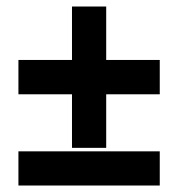

<svg xmlns="http://www.w3.org/2000/svg" viewBox="-20 -551 552 595"><path d="M37.1 -258.8V-365.2H203.1V-530.8H309.1V-365.2H475.1V-258.8H309.1V-92.8H203.1V-258.8ZM475.1 -82V23.9H37.1V-82Z"/></svg>

Font: D-DIN-PRO SemiBold
Style: Bold
Weight: 600
Designer: datto
Foundry: CyberFei
Version: Version 1.000;hotconv 1.0.109;makeotfexe 2.5.65596